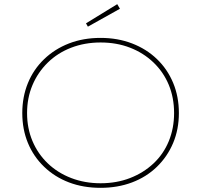

<svg xmlns="http://www.w3.org/2000/svg" viewBox="-20 -892 966 922"><path d="M463 10Q380 10 311.5 -16Q243 -42 192 -91Q141 -140 114 -205.5Q87 -271 87 -349Q87 -427 114 -493Q141 -559 192 -608Q243 -657 311.5 -683.5Q380 -710 463 -710Q545 -710 614 -683.5Q683 -657 733.5 -608.5Q784 -560 811.5 -494Q839 -428 839 -349Q839 -271 811.5 -205.5Q784 -140 733.5 -91Q683 -42 614 -16Q545 10 463 10ZM463 -12Q540 -12 604.5 -37Q669 -62 717 -107Q765 -152 790.5 -214Q816 -276 816 -349Q816 -423 790.5 -484.5Q765 -546 717 -592Q669 -638 604.5 -663Q540 -688 463 -688Q387 -688 322 -663Q257 -638 209.5 -591.5Q162 -545 136 -483.5Q110 -422 110 -349Q110 -276 136 -214.5Q162 -153 209.5 -107.5Q257 -62 322 -37Q387 -12 463 -12ZM402 -764 393 -780 543 -872 556 -850Z"/></svg>

Font: Lexend Exa Thin
Style: Regular
Weight: 250
Designer: Bonnie Shaver-Troup, Thomas Jockin
Foundry: Lexend
Version: Version 1.007